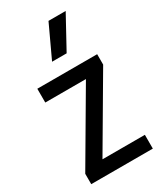

<svg xmlns="http://www.w3.org/2000/svg" viewBox="-203 -881 803 953"><g transform="rotate(-30 199.0 -404.0)"><path d="M134.5 -79H377.5V0H24.5V-59.5L262.5 -465H29.5V-544H372.5V-484.5ZM160 -623.5 246 -808H344.5L243.5 -623.5Z"/></g></svg>

Font: Encode Sans Condensed Medium
Style: Regular
Weight: 500
Width: 3
Designer: Multiple Designers
Foundry: Impallari Type
Version: Version 2.000